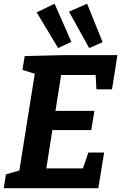

<svg xmlns="http://www.w3.org/2000/svg" viewBox="-21 -996 641 1016"><path d="M446.5 -188.7H530.1L499.2 0H-1.2L10.4 -73L98.3 -98.6L79.1 -79L165.7 -622.6L180.6 -600.2L98 -626.3L109.5 -699.3L317.3 -704.3H600.3L571.8 -523.3H489.2L484 -619.3L506 -599.3H280.3L306.1 -621.4L268.7 -386L252.8 -409.3H478.5L461.9 -307.8H234.8L260.5 -334.5L219.5 -76.7L204.6 -104.9H441.6L410.1 -82.3ZM286.7 -741.6 356.6 -774.5 267.8 -976.4 173.2 -930.4ZM450.9 -741.6 522.2 -772.8 439.8 -976.4 344.2 -934.1Z"/></svg>

Font: Bitter Thin
Style: Italic
Weight: 100
Italic angle: -9°
Designer: Sol Matas, and Bitter project Authors
Foundry: Sol Matas
Version: Version 2.002